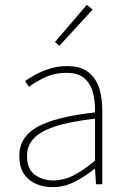

<svg xmlns="http://www.w3.org/2000/svg" viewBox="-20 -764 526 796"><path d="M198 12Q161 12 129.5 -1.5Q98 -15 79 -43.5Q60 -72 60 -117Q60 -197 136 -238.5Q212 -280 374 -298Q375 -337 366.5 -375Q358 -413 332 -437.5Q306 -462 256 -462Q205 -462 164 -442Q123 -422 100 -404L84 -428Q99 -439 125 -453.5Q151 -468 185 -479Q219 -490 258 -490Q314 -490 346 -465Q378 -440 391 -399Q404 -358 404 -310V0H378L374 -64H372Q335 -34 290.5 -11Q246 12 198 12ZM200 -16Q244 -16 285 -37Q326 -58 374 -98V-272Q269 -260 207.5 -239.5Q146 -219 119 -189Q92 -159 92 -118Q92 -63 124.5 -39.5Q157 -16 200 -16ZM226 -574 208 -590 340 -744 364 -724Z"/></svg>

Font: Assistant ExtraLight
Style: Regular
Weight: 200
Designer: Hebrew By Ben Nathan, Latin by Paul Hunt
Version: Version 3.000